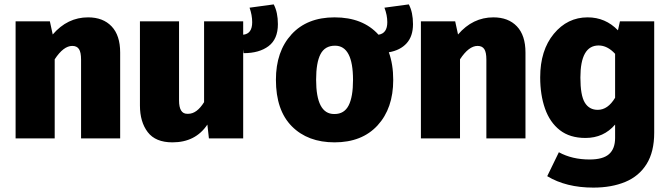

<svg xmlns="http://www.w3.org/2000/svg" viewBox="-20 -630 3047 874"><path d="M527 0H349V-359Q349 -392 339.5 -406.5Q330 -421 309 -421Q269 -421 229 -360V0H51V-533H207L220 -473Q287 -551 381 -551Q449 -551 488 -510Q527 -469 527 -391Z M765 18Q688 18 652.5 -28.5Q617 -75 617 -150V-533H795V-173Q795 -112 832 -112H837Q876 -112 909 -165V-533H1087V-472Q1128 -476 1128 -529Q1128 -561 1116 -595L1226 -610Q1245 -574 1245 -520Q1245 -452 1202.5 -420Q1160 -388 1089 -388L1087 -405V0H931L924 -63Q870 18 765 18Z M1503 18Q1381 18 1308.5 -55Q1236 -128 1236 -267Q1236 -396 1307 -473.5Q1378 -551 1503 -551Q1632 -551 1703 -472Q1743 -478 1743 -529Q1743 -561 1730 -595L1841 -610Q1860 -574 1860 -520Q1860 -465 1831 -433Q1802 -401 1750 -392Q1770 -337 1770 -266Q1770 -137 1699 -59.5Q1628 18 1503 18ZM1503 -111Q1547 -111 1567 -150Q1587 -189 1587 -266Q1587 -422 1505 -422Q1459 -422 1439 -383.5Q1419 -345 1419 -267Q1419 -111 1501 -111Z M2372 0H2194V-359Q2194 -392 2184.5 -406.5Q2175 -421 2154 -421Q2114 -421 2074 -360V0H1896V-533H2052L2065 -473Q2132 -551 2226 -551Q2294 -551 2333 -510Q2372 -469 2372 -391Z M2681 224Q2557 224 2471 172L2524 63Q2584 96 2664 96Q2725 96 2752.5 71.5Q2780 47 2780 -2V-63Q2728 -2 2645 -2Q2574 -2 2528.5 -37.5Q2483 -73 2461 -135.5Q2439 -198 2439 -278Q2439 -401 2501 -476Q2563 -551 2655 -551Q2736 -551 2793 -492L2802 -533H2958V-26Q2958 61 2923.5 116.5Q2889 172 2826.5 198Q2764 224 2681 224ZM2701 -130Q2747 -130 2780 -185V-385Q2745 -423 2705 -423Q2622 -423 2622 -277Q2622 -196 2642 -163Q2662 -130 2701 -130Z"/></svg>

Font: Trujillo ExtraBold
Style: Regular
Weight: 800
Designer: Fira Sans original fonts by bBox Type GmbH, Carrois Corporate GbR, & Edenspiekermann AG / Changes by Cristiano Sobral
Foundry: Fira Sans original fonts by bBox Type GmbH, Carrois Corporate GbR, & Edenspiekermann AG / Changes by Cristiano Sobral
Version: Version 4.301;July 28, 2020;FontCreator 13.0.0.2655 64-bit